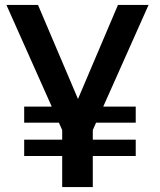

<svg xmlns="http://www.w3.org/2000/svg" viewBox="-20 -758 649 778"><path d="M78 -261V-326H530V-261ZM78 -126V-192H530V-126ZM232 0V-231L6 -738H134L296 -357L458 -738H582L356 -231V0Z"/></svg>

Font: Exo Thin SemiBold
Style: Regular
Weight: 600
Version: Version 2.000